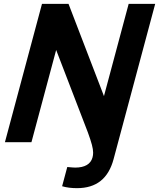

<svg xmlns="http://www.w3.org/2000/svg" viewBox="-20 -740 827 999"><path d="M649.5 -720 520.9 -240 336.5 -720H198.5L5.6 0H143.6L272.2 -480L437.2 -51C456.5 2.2 464.6 31.5 464.6 54.7C464.6 63.3 463.5 71.1 461.4 79C452 114 421.2 132 371.2 132C361.2 132 354.5 131 330 129L303.2 229C326.3 236 353.5 239 380.5 239C481.5 239 543.9 189 571 88L787.5 -720Z"/></svg>

Font: Manrope
Style: ExtraBoldItalic
Weight: 800
Italic angle: -15°
Designer: Mikhail Sharanda
Foundry: Mikhail Sharanda
Version: Version 4.502;hotconv 1.0.109;makeotfexe 2.5.65596